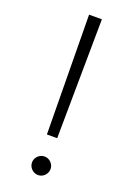

<svg xmlns="http://www.w3.org/2000/svg" viewBox="-164 -922 696 1000"><g transform="rotate(20 183.5 -422.0)"><path d="M155 -198.5 148 -860H219L212 -198.5ZM183.5 16Q169.5 16 157.8 9Q146 2 139 -9.8Q132 -21.5 132 -35.5Q132 -49.5 139 -61Q146 -72.5 157.8 -79.5Q169.5 -86.5 183.5 -86.5Q197.5 -86.5 209 -79.5Q220.5 -72.5 227.5 -61Q234.5 -49.5 234.5 -35.5Q234.5 -21.5 227.5 -9.8Q220.5 2 209 9Q197.5 16 183.5 16Z"/></g></svg>

Font: Spartan Thin
Style: Regular
Weight: 400
Version: Version 1.004